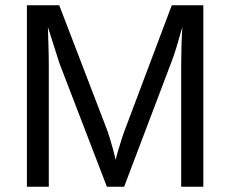

<svg xmlns="http://www.w3.org/2000/svg" viewBox="-20 -708 873 728"><path d="M165 -459V0H82V-688H204.6L387.7 -210.9Q397.5 -182.1 406.5 -149.2Q415.5 -116.2 418.5 -101.6Q421.4 -114.7 428.2 -137.9Q435.1 -161.1 441.9 -182.6Q448.7 -204.1 451.7 -210.9L631.3 -688H751V0H667V-459Q667 -535.2 671.4 -605.5Q659.2 -562 648.7 -527.6Q638.2 -493.2 628.4 -468.8L450.7 0H385.3L205.1 -468.8L161.6 -605.5Q162.6 -568.8 163.8 -532.2Q165 -495.6 165 -459Z"/></svg>

Font: Arimo Nerd Font
Style: Regular
Weight: 400
Designer: Steve Matteson
Foundry: Monotype Imaging Inc.
Version: Version 1.33;Nerd Fonts 3.2.1